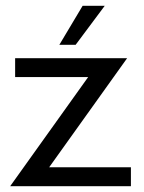

<svg xmlns="http://www.w3.org/2000/svg" viewBox="-20 -640 495 660"><path d="M15 0 283 -375H32V-440H417L149 -65H430V0ZM184 -486 264 -620H340L240 -486Z"/></svg>

Font: Teachers
Style: Regular
Weight: 400
Designer: Alfredo Marco Pradil, Chank Diesel
Version: Version 1.001